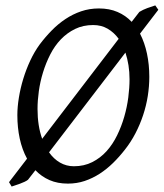

<svg xmlns="http://www.w3.org/2000/svg" viewBox="-20 -661 603 707"><path d="M457 -369.1Q457 -396 453.1 -420.7Q449.2 -445.3 441.9 -467.3L160.6 -100.1Q177.7 -75.7 200.9 -62.3Q224.1 -48.8 252 -48.8Q289.6 -48.8 319.6 -64Q349.6 -79.1 372.3 -104.2Q395 -129.4 411.1 -162.4Q427.2 -195.3 437.5 -231Q447.8 -266.6 452.4 -302.2Q457 -337.9 457 -369.1ZM118.2 -259.8Q118.2 -197.3 135.3 -149.9L417 -518.1Q399.9 -541.5 376.5 -555.2Q353 -568.8 323.2 -568.8Q286.1 -568.8 256.6 -554.4Q227.1 -540 204.1 -516.1Q181.2 -492.2 165 -460.4Q148.9 -428.7 138.4 -394.5Q127.9 -360.4 123 -325.4Q118.2 -290.5 118.2 -259.8ZM529.8 -377.9Q529.8 -343.3 524.2 -307.6Q518.6 -272 507.1 -237.3Q495.6 -202.6 478.8 -170.2Q461.9 -137.7 439.9 -109.9Q419.4 -83.5 396.2 -60.8Q373 -38.1 346.9 -21.2Q320.8 -4.4 291.7 5.4Q262.7 15.1 230 15.1Q191.9 15.1 162.4 2.2Q132.8 -10.7 110.4 -34.2L83 1Q78.1 4.9 70.3 8.5Q62.5 12.2 53.7 15.4Q44.9 18.6 36.9 21.2Q28.8 23.9 22.9 25.9L13.2 9.8L79.6 -76.7Q61.5 -109.9 52.7 -150.6Q43.9 -191.4 43.9 -236.8Q43.9 -267.6 49.6 -302Q55.2 -336.4 65.7 -370.8Q76.2 -405.3 91.3 -437.7Q106.4 -470.2 126 -497.1Q146.5 -524.4 170.2 -548.6Q193.8 -572.8 220.9 -590.8Q248 -608.9 278.8 -619.4Q309.6 -629.9 344.2 -629.9Q382.8 -629.9 412.8 -616.9Q442.9 -604 464.8 -580.6L493.2 -617.2Q506.8 -625.5 522.7 -631.3Q538.6 -637.2 551.8 -641.1L563 -625L495.6 -537.1Q512.7 -503.9 521.2 -463.6Q529.8 -423.3 529.8 -377.9Z"/></svg>

Font: Gentium
Style: Italic
Weight: 400
Italic angle: -7°
Designer: J. Victor Gaultney
Version: Version 1.02; 2005; OFL release